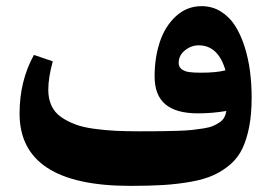

<svg xmlns="http://www.w3.org/2000/svg" viewBox="-20 -607 884 627"><path d="M634.8 -369.6Q688 -369.6 716.3 -377.4Q692.4 -459 628.9 -459Q604.5 -459 584 -442.6Q563.5 -426.3 563.5 -401.4Q563.5 -388.2 573.5 -380.9Q583.5 -373.5 597.9 -371.6Q612.3 -369.6 634.8 -369.6ZM626.5 -236.8Q555.2 -236.8 520 -266.4Q484.9 -295.9 484.9 -357.4Q484.9 -418.9 502 -470.2Q519 -521.5 554.7 -554.2Q590.3 -586.9 638.7 -586.9Q672.9 -586.9 700.9 -569.6Q729 -552.2 747.6 -523.2Q766.1 -494.1 778.6 -455.1Q791 -416 796.4 -374.3Q801.8 -332.5 801.8 -288.1Q801.8 -234.9 793.9 -193.8Q786.1 -152.8 771.7 -122.3Q757.3 -91.8 732.4 -70.3Q707.5 -48.8 677.7 -35.2Q647.9 -21.5 604.5 -13.7Q561 -5.9 514.6 -2.9Q468.3 0 405.3 0Q43.9 0 43.9 -236.3Q43.9 -342.8 90.8 -427.7L152.3 -406.7Q137.7 -353.5 137.7 -313.5Q137.7 -284.2 148.2 -261.7Q158.7 -239.3 179.4 -224.9Q200.2 -210.4 225.6 -200.9Q251 -191.4 287.1 -186.5Q323.2 -181.6 356.9 -179.9Q390.6 -178.2 435.5 -178.2Q476.6 -178.2 502.4 -178.5Q528.3 -178.7 558.3 -179.7Q588.4 -180.7 606.7 -182.6Q625 -184.6 644.8 -187.7Q664.6 -190.9 675.8 -195.8Q687 -200.7 697.3 -207.5Q707.5 -214.4 712.4 -223.6Q717.3 -232.9 719.2 -244.6Q671.9 -236.8 626.5 -236.8Z"/></svg>

Font: Sahel FD-WOL
Style: Bold-FD-WOL
Weight: 700
Foundry: Saber Rastikerdar (saber.rastikerdar@gmail.com)
Version: Version 2.0.2